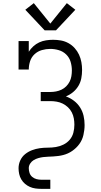

<svg xmlns="http://www.w3.org/2000/svg" viewBox="-20 -996 640 1221"><path d="M243 205Q224 205 205.5 202.5Q187 200 170 192.5Q153 185 139 173Q125 161 115.5 145Q106 129 102 110.5Q98 92 98 74Q98 48 109 24Q120 0 140 -16Q160 -32 184 -41Q208 -50 233 -53.5Q258 -57 284 -57Q310 -57 335 -61Q360 -65 383.5 -76.5Q407 -88 423.5 -107.5Q440 -127 446.5 -152Q453 -177 453 -203Q453 -223 449.5 -243Q446 -263 436.5 -281.5Q427 -300 412 -314Q397 -328 379 -337Q361 -346 340.5 -349.5Q320 -353 300 -353H239V-411H300Q318 -411 336.5 -414.5Q355 -418 371.5 -426Q388 -434 401 -447Q414 -460 422.5 -476.5Q431 -493 434 -511.5Q437 -530 437 -548Q437 -576 429 -603Q421 -630 401 -649.5Q381 -669 354 -677Q327 -685 300 -685Q273 -685 246.5 -677.5Q220 -670 200 -651.5Q180 -633 171.5 -607Q163 -581 163 -554H98V-735H163V-667Q175 -686 192 -701.5Q209 -717 229.5 -726.5Q250 -736 273 -739.5Q296 -743 318 -743Q343 -743 368 -738.5Q393 -734 415.5 -721.5Q438 -709 455 -690Q472 -671 482.5 -648.5Q493 -626 497.5 -601Q502 -576 502 -551Q502 -524 497 -498Q492 -472 478.5 -449.5Q465 -427 444.5 -410Q424 -393 399 -383Q427 -373 450.5 -355Q474 -337 489.5 -312.5Q505 -288 511.5 -259.5Q518 -231 518 -201Q518 -185 516 -169Q514 -153 510.5 -137.5Q507 -122 500.5 -107.5Q494 -93 484.5 -80Q475 -67 463.5 -56Q452 -45 439 -36Q426 -27 411.5 -20.5Q397 -14 381.5 -10Q366 -6 350 -4Q334 -2 318 -1Q302 0 286 0.5Q270 1 254.5 3Q239 5 223.5 9.5Q208 14 194.5 22Q181 30 172 44Q163 58 163 73Q163 89 168 104Q173 119 185 129Q197 139 212 143Q227 147 243 147H300V205ZM264 -803 141 -934 195 -976 300 -846 405 -976 459 -934 336 -803Z"/></svg>

Font: Iosevka Slab Light Extended
Style: Regular
Weight: 300
Width: 7
Monospace: yes
Designer: Belleve Invis
Foundry: Belleve Invis
Version: Version 11.1.0; ttfautohint (v1.8.3)